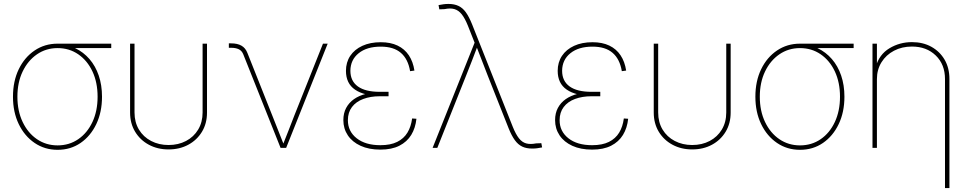

<svg xmlns="http://www.w3.org/2000/svg" viewBox="-20 -751 4921 975"><path d="M272.5 9.8Q207 9.8 155.8 -25.1Q104.5 -60.1 75.2 -120.8Q45.9 -181.6 45.9 -259.8Q45.9 -338.9 75.2 -399.4Q104.5 -460 155.8 -494.6Q207 -529.3 272.5 -529.3H544.9V-506.8H330.6H272.5Q213.9 -506.8 167.7 -475.1Q121.6 -443.4 95 -387.9Q68.4 -332.5 68.4 -259.8Q68.4 -187.5 95 -131.6Q121.6 -75.7 167.7 -44.2Q213.9 -12.7 272.5 -12.7Q331.5 -12.7 377.4 -44.2Q423.3 -75.7 449.5 -131.6Q475.6 -187.5 475.6 -259.8Q475.6 -332.5 449.5 -388.2Q423.3 -443.8 377.4 -475.3Q331.5 -506.8 272.5 -506.8V-525.4Q321.8 -525.4 362.8 -505.9Q403.8 -486.3 434.3 -451.2Q464.8 -416 481.4 -367.4Q498 -318.8 498 -259.8Q498 -181.6 469 -120.8Q439.9 -60.1 389.2 -25.1Q338.4 9.8 272.5 9.8Z M835.9 7.8Q780.3 7.8 736.1 -15.9Q691.9 -39.6 666.3 -81.8Q640.6 -124 640.6 -179.7V-529.3H663.1V-179.7Q663.1 -130.4 685.5 -93Q708 -55.7 747.3 -35.2Q786.6 -14.6 835.9 -14.6Q885.7 -14.6 924.8 -35.2Q963.9 -55.7 986.3 -93Q1008.8 -130.4 1008.8 -179.7V-529.3H1031.2V-179.7Q1031.2 -124 1005.6 -81.8Q980 -39.6 936 -15.9Q892.1 7.8 835.9 7.8Z M1404.8 0 1214.8 -476.6Q1207.5 -493.7 1192.4 -501Q1177.2 -508.3 1153.8 -508.3H1142.1V-530.8H1153.8Q1186 -530.8 1206.3 -519Q1226.6 -507.3 1236.3 -482.4L1362.8 -164.1Q1377.9 -127.4 1392.3 -89.6Q1406.7 -51.8 1421.9 -14.6H1416Q1431.2 -51.8 1445.6 -89.4Q1460 -127 1474.6 -164.1L1620.1 -529.3H1644L1433.1 0Z M1911.6 8.8Q1853.5 8.8 1811.3 -10.5Q1769 -29.8 1746.3 -63.7Q1723.6 -97.7 1723.6 -141.1Q1723.6 -176.3 1737.8 -202.9Q1752 -229.5 1777.6 -247.6Q1803.2 -265.6 1839.4 -274.7Q1875.5 -283.7 1919.4 -283.7H1953.1V-262.2H1908.2Q1861.8 -262.2 1825 -248.5Q1788.1 -234.9 1767.3 -207.5Q1746.6 -180.2 1746.6 -140.6Q1746.6 -84 1791.3 -48.8Q1835.9 -13.7 1911.6 -13.7Q1963.4 -13.7 1997.1 -30.5Q2030.8 -47.4 2049.1 -77.6Q2067.4 -107.9 2072.8 -149.4L2094.7 -147.9Q2089.8 -101.1 2068.4 -65.9Q2046.9 -30.8 2008.1 -11Q1969.2 8.8 1911.6 8.8ZM1917.5 -263.7Q1873.5 -263.7 1839.8 -271.7Q1806.2 -279.8 1783 -295.7Q1759.8 -311.5 1748.3 -335.4Q1736.8 -359.4 1736.8 -391.1Q1736.8 -434.6 1758.5 -467.3Q1780.3 -500 1820.1 -518.3Q1859.9 -536.6 1913.6 -536.6Q1963.4 -536.6 1999 -519.5Q2034.7 -502.4 2056.2 -470.2Q2077.6 -438 2084.5 -392.6L2062.5 -389.6Q2052.2 -451.2 2015.6 -482.7Q1979 -514.2 1913.6 -514.2Q1842.8 -514.2 1801.3 -480.7Q1759.8 -447.3 1759.3 -391.6Q1759.3 -339.4 1797.4 -312Q1835.4 -284.7 1908.2 -284.7H1953.1V-263.7Z M2176.8 0 2390.1 -534.2 2356 -620.6Q2340.8 -658.2 2324.7 -678.5Q2308.6 -698.7 2287.6 -704.8Q2266.6 -710.9 2237.3 -704.6L2210.9 -703.6L2207 -725.1Q2222.2 -728 2233.2 -729.5Q2244.1 -731 2257.8 -731Q2287.1 -731 2308.3 -720.9Q2329.6 -710.9 2345.7 -688.5Q2361.8 -666 2377 -628.4L2584 -106.9Q2599.1 -69.3 2615.2 -48.8Q2631.3 -28.3 2652.3 -22.7Q2673.3 -17.1 2702.6 -22.9L2729 -23.9L2732.9 -2.4Q2717.8 0.5 2706.8 2Q2695.8 3.4 2682.1 3.4Q2652.8 3.4 2631.8 -6.6Q2610.8 -16.6 2594.5 -39.1Q2578.1 -61.5 2563 -99.1L2457.5 -365.2Q2442.4 -403.3 2428 -441.4Q2413.6 -479.5 2398.4 -517.6H2405.3Q2390.6 -479.5 2376.2 -441.4Q2361.8 -403.3 2346.2 -365.2L2200.7 0Z M2986.8 8.8Q2928.7 8.8 2886.5 -10.5Q2844.2 -29.8 2821.5 -63.7Q2798.8 -97.7 2798.8 -141.1Q2798.8 -176.3 2813 -202.9Q2827.1 -229.5 2852.8 -247.6Q2878.4 -265.6 2914.6 -274.7Q2950.7 -283.7 2994.6 -283.7H3028.3V-262.2H2983.4Q2937 -262.2 2900.1 -248.5Q2863.3 -234.9 2842.5 -207.5Q2821.8 -180.2 2821.8 -140.6Q2821.8 -84 2866.5 -48.8Q2911.1 -13.7 2986.8 -13.7Q3038.6 -13.7 3072.3 -30.5Q3106 -47.4 3124.3 -77.6Q3142.6 -107.9 3147.9 -149.4L3169.9 -147.9Q3165 -101.1 3143.6 -65.9Q3122.1 -30.8 3083.3 -11Q3044.4 8.8 2986.8 8.8ZM2992.7 -263.7Q2948.7 -263.7 2915 -271.7Q2881.3 -279.8 2858.2 -295.7Q2835 -311.5 2823.5 -335.4Q2812 -359.4 2812 -391.1Q2812 -434.6 2833.7 -467.3Q2855.5 -500 2895.3 -518.3Q2935.1 -536.6 2988.8 -536.6Q3038.6 -536.6 3074.2 -519.5Q3109.9 -502.4 3131.3 -470.2Q3152.8 -438 3159.7 -392.6L3137.7 -389.6Q3127.4 -451.2 3090.8 -482.7Q3054.2 -514.2 2988.8 -514.2Q2918 -514.2 2876.5 -480.7Q2835 -447.3 2834.5 -391.6Q2834.5 -339.4 2872.6 -312Q2910.6 -284.7 2983.4 -284.7H3028.3V-263.7Z M3495.1 7.8Q3439.5 7.8 3395.3 -15.9Q3351.1 -39.6 3325.4 -81.8Q3299.8 -124 3299.8 -179.7V-529.3H3322.3V-179.7Q3322.3 -130.4 3344.7 -93Q3367.2 -55.7 3406.5 -35.2Q3445.8 -14.6 3495.1 -14.6Q3544.9 -14.6 3584 -35.2Q3623 -55.7 3645.5 -93Q3668 -130.4 3668 -179.7V-529.3H3690.4V-179.7Q3690.4 -124 3664.8 -81.8Q3639.2 -39.6 3595.2 -15.9Q3551.3 7.8 3495.1 7.8Z M4042.5 9.8Q3977.1 9.8 3925.8 -25.1Q3874.5 -60.1 3845.2 -120.8Q3815.9 -181.6 3815.9 -259.8Q3815.9 -338.9 3845.2 -399.4Q3874.5 -460 3925.8 -494.6Q3977.1 -529.3 4042.5 -529.3H4314.9V-506.8H4100.6H4042.5Q3983.9 -506.8 3937.7 -475.1Q3891.6 -443.4 3865 -387.9Q3838.4 -332.5 3838.4 -259.8Q3838.4 -187.5 3865 -131.6Q3891.6 -75.7 3937.7 -44.2Q3983.9 -12.7 4042.5 -12.7Q4101.6 -12.7 4147.5 -44.2Q4193.4 -75.7 4219.5 -131.6Q4245.6 -187.5 4245.6 -259.8Q4245.6 -332.5 4219.5 -388.2Q4193.4 -443.8 4147.5 -475.3Q4101.6 -506.8 4042.5 -506.8V-525.4Q4091.8 -525.4 4132.8 -505.9Q4173.8 -486.3 4204.3 -451.2Q4234.9 -416 4251.5 -367.4Q4268.1 -318.8 4268.1 -259.8Q4268.1 -181.6 4239 -120.8Q4210 -60.1 4159.2 -25.1Q4108.4 9.8 4042.5 9.8Z M4433.1 -349.6V0H4410.6V-529.3H4433.1V-412.1H4427.2Q4444.8 -474.6 4496.8 -505.9Q4548.8 -537.1 4610.8 -537.1Q4667 -537.1 4709.7 -513.4Q4752.4 -489.7 4776.9 -447.8Q4801.3 -405.8 4801.3 -349.6V204.1H4778.8V-349.6Q4778.8 -423.8 4731.9 -469.2Q4685.1 -514.6 4610.8 -514.6Q4560.1 -514.6 4519.8 -493.4Q4479.5 -472.2 4456.3 -434.8Q4433.1 -397.5 4433.1 -349.6Z"/></svg>

Font: Inter 24pt Thin
Style: Regular
Weight: 250
Designer: Rasmus Andersson
Foundry: rsms
Version: Version 4.001;git-66647c0bb